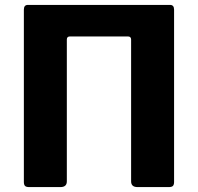

<svg xmlns="http://www.w3.org/2000/svg" viewBox="-20 -762 806 782"><path d="M500.6 -613.6H265.3Q252.2 -613.6 252.2 -601.2V-23.3Q252.2 0 225.8 0H99.1Q86.2 0 81.7 -5Q77.2 -10 77.2 -20.7V-722.7Q77.2 -742 93.4 -742H672.8Q689 -742 689 -722.7V-20.7Q689 -10 684.5 -5Q680 0 667.1 0H540.4Q514 0 514 -23.3V-600.9Q514 -613.6 500.6 -613.6Z"/></svg>

Font: Libre Franklin Thin
Style: Regular
Weight: 100
Designer: Pablo Impallari, Rodrigo Fuenzalida, Nhung Nguyen
Foundry: Impallari Type
Version: Version 3.000